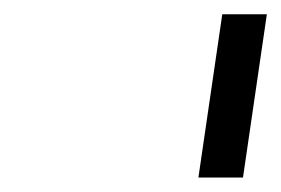

<svg xmlns="http://www.w3.org/2000/svg" viewBox="-20 -720 391 267"><path d="M255.9 -473.1 289.1 -700.2H351.1L317.9 -473.1Z"/></svg>

Font: Trueno Light
Style: Italic
Weight: 300
Designer: Julieta Ulanovsky
Foundry: Julieta Ulanovsky
Version: Version 3.001b | FøM Fix